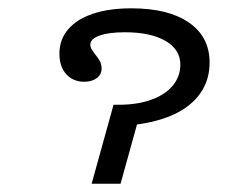

<svg xmlns="http://www.w3.org/2000/svg" viewBox="-20 -446 591 466"><path d="M276.6 -140.3 255.6 -191.9Q306.5 -190.3 342.7 -202.4Q379 -214.5 398.4 -237.1Q417.7 -259.7 417.7 -289.5Q417.7 -325.8 381.5 -346.8Q345.2 -367.7 283.1 -367.7Q244.4 -367.7 221.8 -359.7Q199.2 -351.6 199.2 -337.9Q199.2 -331.5 203.2 -325Q207.3 -318.5 212.9 -311.7Q218.5 -304.8 222.6 -297.2Q226.6 -289.5 226.6 -279.8Q226.6 -265.3 214.9 -256.5Q203.2 -247.6 184.7 -247.6Q157.3 -247.6 140.7 -266.1Q124.2 -284.7 124.2 -315.3Q124.2 -350 145.2 -374.6Q166.1 -399.2 205.2 -412.5Q244.4 -425.8 299.2 -425.8Q388.7 -425.8 438.7 -391.1Q488.7 -356.5 488.7 -294.4Q488.7 -260.5 474.6 -233.5Q460.5 -206.5 433.5 -186.7Q406.5 -166.9 366.9 -155.2Q327.4 -143.5 276.6 -140.3ZM202.4 0 255.6 -191.9Q279 -191.1 296 -191.1Q312.9 -191.1 325.8 -191.9L272.6 0Z"/></svg>

Font: Playfair 5pt SemiExpanded Light
Style: Italic
Weight: 300
Width: 6
Italic angle: -15.6°
Designer: Claus Eggers Sørensen
Foundry: Claus Eggers Sørensen
Version: Version 2.203